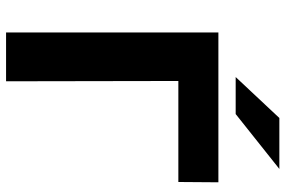

<svg xmlns="http://www.w3.org/2000/svg" viewBox="-174 -767 941 633"><g transform="rotate(90 296.5 -450.5)"><path d="M537 -901H369L234 -757H356ZM581 -700H87V0H248L247 -568H580Z"/></g></svg>

Font: Talent SemiBold
Style: Bold
Weight: 700
Designer: Mike Powis
Version: Version 1.001;hotconv 1.0.109;makeotfexe 2.5.65596